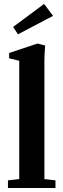

<svg xmlns="http://www.w3.org/2000/svg" viewBox="-20 -945 319 965"><path d="M70.3 -772.5 45.9 -809.6 201.7 -925.3 246.6 -865.2ZM20 0V-38.6L76.7 -44.9V-639.6L25.9 -651.9V-678.7L168.5 -726.1L207 -716.3Q203.1 -676.3 203.1 -629.4V-44.9L258.8 -38.6V0Z"/></svg>

Font: Elstob 8pt
Style: Bold
Weight: 700
Designer: Peter S. Baker
Version: Version 1.015